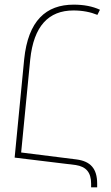

<svg xmlns="http://www.w3.org/2000/svg" viewBox="-20 -744 477 826"><path d="M43 -66 306 -34C350 -27 372 -3 372 46V62H398V46C398 -19 369 -50 310 -58L71 -88L110 -488C125 -632 189 -699 296 -699C335 -699 370 -692 399 -680L410 -702C378 -717 340 -724 297 -724C178 -724 101 -655 84 -489Z"/></svg>

Font: Noto Sans Armenian SemiCondensed Thin
Style: Regular
Weight: 100
Width: 4
Designer: Monotype Design Team
Foundry: Monotype Imaging Inc.
Version: Version 2.008